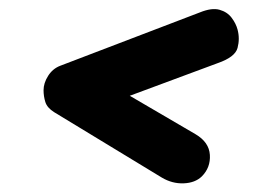

<svg xmlns="http://www.w3.org/2000/svg" viewBox="-20 -551 582 432"><path d="M344 -151.5 102 -298.5Q86 -308.5 82 -321.5Q78 -334.5 78 -348Q78 -364 88.2 -380.2Q98.5 -396.5 115.5 -403L429.5 -523Q456.5 -534 474 -529Q491.5 -524 501.2 -511Q511 -498 514.5 -484.5Q520 -464 514.5 -443.2Q509 -422.5 470 -409L272 -335.5L420 -249Q450.5 -231 452.2 -202.5Q454 -174 434 -154Q419 -139.5 393.2 -138.5Q367.5 -137.5 344 -151.5Z"/></svg>

Font: Edu VIC WA NT Hand Pre
Style: Regular
Weight: 400
Designer: Tina and Corey Anderson, Eben Sorkin, Mirko Velimirovic
Foundry: Google for Education
Version: Version 1.000